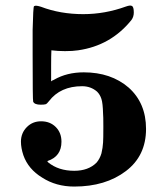

<svg xmlns="http://www.w3.org/2000/svg" viewBox="-20 -675 615 706"><path d="M206 -154Q206 -100 155 -83Q153 -82 157 -78Q195 -47 253 -47Q305 -47 335 -77Q347 -91 353 -111Q358 -132 359 -151Q360 -163 360 -209Q360 -250 359 -257Q358 -296 353 -311Q348 -327 337 -338Q314 -358 282 -358Q202 -358 160 -303Q152 -293 149 -292Q143 -290 130 -290Q107 -290 102 -301Q100 -305 100 -474V-565Q102 -650 105 -652L107 -653Q112 -656 131 -650Q202 -623 286 -623Q366 -623 443 -651Q460 -657 465 -653Q472 -650 472 -629Q472 -613 463 -601Q387 -507 267 -490Q248 -487 219 -487Q192 -487 169 -490Q168 -471 168 -433V-376L170 -377Q172 -379 174 -380Q175 -380 176.5 -380.5Q178 -381 179 -382Q226 -409 288 -409Q388 -409 453 -353Q517 -296 517 -201Q517 -102 443 -46Q368 11 253 11Q186 11 135 -22Q84 -53 66 -104Q57 -131 57 -154Q57 -186 79 -208Q100 -229 131 -229Q164 -229 185 -208Q206 -187 206 -154Z"/></svg>

Font: KaTeX_Main
Style: Bold
Weight: 700
Version: Version